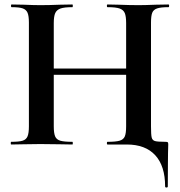

<svg xmlns="http://www.w3.org/2000/svg" viewBox="-20 -645 803 857"><path d="M161 -339H594V-311H161ZM32 -613Q29 -613 29 -619Q29 -625 32 -625L86 -624Q132 -622 160 -622Q198 -622 248 -624L303 -625Q305 -625 305 -619Q305 -613 303 -613Q267 -613 250 -607Q233 -601 226.5 -586.5Q220 -572 220 -542V-81Q220 -51 226 -36.5Q232 -22 249 -17Q266 -12 303 -12Q305 -12 305 -6Q305 0 303 0Q268 0 247 -1L160 -2L85 -1Q65 0 30 0Q28 0 28 -6Q28 -12 30 -12Q65 -12 81 -17Q97 -22 103 -36.5Q109 -51 109 -81V-544Q109 -574 103 -588Q97 -602 81.5 -607.5Q66 -613 32 -613ZM460 -12Q497 -12 514 -17Q531 -22 537 -36Q543 -50 543 -81V-542Q543 -572 537 -586.5Q531 -601 514 -607Q497 -613 460 -613Q457 -613 457 -619Q457 -625 460 -625L509 -624Q559 -622 599 -622Q626 -622 676 -624L732 -625Q735 -625 735 -619Q735 -613 732 -613Q698 -613 681.5 -607.5Q665 -602 659.5 -588Q654 -574 654 -544V-81Q654 -44 657 -31.5Q660 -19 671.5 -15.5Q683 -12 718 -12Q727 -12 729 -10Q731 -8 731 0Q731 23 730 38Q730 55 729.5 88.5Q729 122 729 187Q729 192 723 192Q717 192 717 187Q717 96 673 48Q629 0 546 0H460Q457 0 457 -6Q457 -12 460 -12Z"/></svg>

Font: Cormorant SC
Style: Bold
Weight: 700
Designer: Christian Thalmann (Catharsis Fonts)
Foundry: Catharsis Fonts
Version: Version 4.000